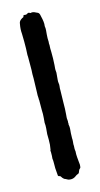

<svg xmlns="http://www.w3.org/2000/svg" viewBox="-74 -625 349 671"><g transform="rotate(-10 101.0 -289.5)"><path d="M120 10Q114 10 112 9Q108 7 105 6Q102 5 99 4Q96 2 93.5 -0.5Q91 -3 89 -6Q87 -8 85 -8Q79 -8 79 -14Q78 -20 77 -26Q76 -32 75 -38Q74 -47 73.5 -56Q73 -65 71 -73V-82Q71 -86 70.5 -89Q70 -92 70 -96Q68 -101 70 -104Q72 -122 70 -140Q69 -145 69 -150Q69 -155 68 -160Q68 -170 68 -180.5Q68 -191 66 -201V-217Q66 -225 65.5 -232Q65 -239 64 -246Q63 -255 62.5 -264Q62 -273 61 -282Q60 -284 60 -289Q59 -294 58.5 -299.5Q58 -305 58 -310L55 -360Q54 -368 53.5 -375.5Q53 -383 53 -390Q52 -402 51 -414Q50 -426 49 -437Q49 -439 48.5 -441Q48 -443 48 -444Q48 -456 47 -468Q46 -480 45 -493L42 -521Q39 -537 41 -556Q41 -565 48 -571Q50 -573 51 -573.5Q52 -574 53 -575Q58 -576 58 -582Q58 -584 62 -584H67Q68 -584 68.5 -584.5Q69 -585 70 -585Q72 -586 73.5 -587.5Q75 -589 76 -589Q78 -589 80 -588.5Q82 -588 84 -587Q86 -587 87 -588Q92 -589 97.5 -587.5Q103 -586 107 -584Q113 -583 116 -576Q119 -567 121.5 -558.5Q124 -550 125 -541V-533Q127 -526 127 -518.5Q127 -511 127 -503Q127 -496 127.5 -489.5Q128 -483 129 -477Q129 -474 129 -471Q129 -468 130 -465Q130 -459 130.5 -453Q131 -447 132 -440Q133 -429 134 -417Q135 -405 135 -393Q135 -388 135 -382.5Q135 -377 136 -372Q137 -369 137 -366Q137 -363 137 -360V-340Q137 -334 138 -330Q140 -323 139.5 -316.5Q139 -310 140 -303L143 -257Q144 -247 144.5 -236.5Q145 -226 145 -215Q145 -211 145 -206.5Q145 -202 146 -198Q147 -195 147 -192Q147 -189 147 -186Q148 -185 147.5 -182.5Q147 -180 148 -178Q150 -171 150 -164Q150 -157 150 -149Q150 -145 150.5 -140.5Q151 -136 151 -131Q152 -126 152 -120Q152 -114 152 -109Q153 -104 153 -98.5Q153 -93 154 -88Q155 -86 155 -84Q155 -73 157 -62Q159 -51 161 -40Q162 -37 162 -33.5Q162 -30 162 -27Q162 -24 160 -22Q156 -19 154 -10Q154 -7 151 -5Q144 -2 139 3Q131 10 120 10Z"/></g></svg>

Font: Lacquer
Style: Regular
Weight: 400
Designer: Eli Block, Niki Polyocan
Version: Version 1.100